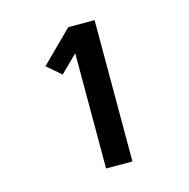

<svg xmlns="http://www.w3.org/2000/svg" viewBox="-83 -918 665 676"><g transform="rotate(-15 250.0 -580.5)"><path d="M223 -323V-743L161 -682L110 -726L223 -838H319V-323Z"/></g></svg>

Font: Iosevka Extrabold
Style: Regular
Weight: 800
Monospace: yes
Designer: Belleve Invis
Foundry: Belleve Invis
Version: Version 32.5.0; ttfautohint (v1.8.4)